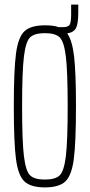

<svg xmlns="http://www.w3.org/2000/svg" viewBox="-20 -806 390 834"><path d="M272 -661Q294 -630 302 -559.5Q310 -489 310 -344Q310 -186 300.5 -114.5Q291 -43 263.5 -17.5Q236 8 175 8Q114 8 86.5 -17.5Q59 -43 49.5 -114.5Q40 -186 40 -344Q40 -502 49.5 -573.5Q59 -645 86.5 -670.5Q114 -696 175 -696Q214 -696 235 -688H253Q277 -688 283 -699.5Q289 -711 289 -744V-786H320V-751Q320 -703 310 -684Q300 -665 272 -661ZM274 -344Q274 -496 266 -561Q258 -626 239 -644Q220 -662 175 -662Q130 -662 111 -644Q92 -626 84 -561Q76 -496 76 -344Q76 -192 84 -127Q92 -62 111 -44Q130 -26 175 -26Q220 -26 239 -44Q258 -62 266 -127Q274 -192 274 -344Z"/></svg>

Font: Saira Ultra Condensed Thin
Style: Regular
Weight: 100
Width: 1
Designer: Hector Gatti with collaboration of the Omnibus-Type team
Foundry: Omnibus-Type
Version: Version 1.001; ttfautohint (v1.8)